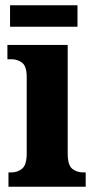

<svg xmlns="http://www.w3.org/2000/svg" viewBox="-20 -706 361 726"><path d="M12 0V-54H22Q47 -54 64 -68.5Q81 -83 81 -126V-415Q81 -455 64 -468.5Q47 -482 23 -482H8V-536H236V-125Q236 -82 253 -68Q270 -54 295 -54H304V0ZM18 -605V-686H273V-605Z"/></svg>

Font: Noto Serif Tamil Condensed ExtraBold
Style: Italic
Weight: 800
Width: 3
Italic angle: -12°
Designer: Indian Type Foundry, Tom Grace, and the Monotype Design Team
Foundry: Monotype Imaging Inc.
Version: Version 2.003; ttfautohint (v1.8.4.7-5d5b)